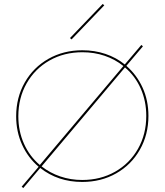

<svg xmlns="http://www.w3.org/2000/svg" viewBox="-20 -918 835 974"><path d="M343 -718 335 -725 501 -898 509 -891ZM733 -330Q733 -235 689.5 -158.5Q646 -82 569.5 -38.5Q493 5 397 5Q274 5 184 -66L98 36L90 29L176 -72Q122 -118 92 -184Q62 -250 62 -328Q62 -423 105.5 -499.5Q149 -576 225.5 -619.5Q302 -663 398 -663Q460 -663 515 -644.5Q570 -626 613 -591L697 -690L705 -683L621 -584Q674 -538 703.5 -473Q733 -408 733 -330ZM182 -81 606 -583Q564 -617 511 -635Q458 -653 398 -653Q305 -653 231 -611Q157 -569 115 -495Q73 -421 73 -328Q73 -253 101.5 -189Q130 -125 182 -81ZM722 -330Q722 -405 694 -468.5Q666 -532 614 -576L191 -74Q233 -41 285.5 -23Q338 -5 397 -5Q490 -5 564 -47Q638 -89 680 -163Q722 -237 722 -330Z"/></svg>

Font: Ysabeau Infant Hairline
Style: Regular
Weight: 100
Designer: Christian Thalmann (Catharsis Fonts)
Version: Version 0.003